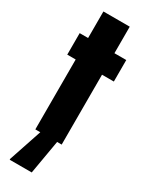

<svg xmlns="http://www.w3.org/2000/svg" viewBox="-220 -698 720 928"><g transform="rotate(30 139.5 -234.5)"><path d="M57 0V-390H10V-510H57V-658H204V-510H270V-390H204V0ZM23 189V184L89 -13H180V-8L146 189Z"/></g></svg>

Font: Saira ExtraCondensed Black
Style: Regular
Weight: 900
Width: 2
Designer: Hector Gatti with collaboration of the Omnibus-Type team
Foundry: Omnibus-Type
Version: Version 1.101